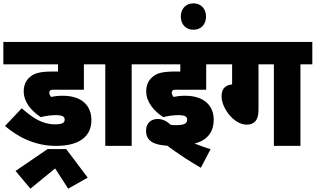

<svg xmlns="http://www.w3.org/2000/svg" viewBox="-20 -873 1889 1149"><path d="M314 -184C355 -184 367 -175 367 -157C367 -137 351 -129 309 -129C232 -129 175 -168 110 -225L10 -119C81 -59 181 0 316 0C468 0 527 -67 527 -154C527 -237 474 -300 355 -300C326 -300 307 -297 285 -293C279 -302 275 -309 275 -319C275 -324 276 -328 279 -330C283 -335 289 -336 305 -336H482V-488H564V-622H0V-488H327V-445H296C214 -445 182 -433 158 -411C133 -390 122 -360 122 -326C122 -262 168 -209 224 -172C250 -179 284 -184 314 -184ZM73 150 162 256 310 135 388 256 505 190 376 19H265Z M768 -488H840V-622H551V-488H610V0H768Z M1047 -184C1088 -184 1100 -175 1100 -156C1100 -136 1085 -124 1034 -124C1025 -124 1014 -124 1001 -126C978 -149 951 -161 924 -161C887 -161 854 -139 854 -91C854 -28 901 -6 981 -1C1046 47 1115 93 1182 131L1240 20C1214 12 1178 -1 1144 -14C1229 -35 1259 -92 1259 -157C1259 -236 1206 -300 1088 -300C1059 -300 1040 -297 1018 -293C1012 -302 1008 -309 1008 -319C1008 -324 1009 -328 1012 -330C1016 -335 1022 -336 1038 -336H1214V-488H1296V-622H827V-488H1059V-445H1029C946 -445 915 -433 891 -411C866 -390 855 -360 855 -326C855 -262 901 -209 957 -172C983 -179 1016 -184 1047 -184Z M1062 -774C1062 -728 1091 -695 1138 -695C1184 -695 1213 -728 1213 -774C1213 -819 1184 -853 1138 -853C1091 -853 1062 -819 1062 -774Z M1527 -488H1619V0H1778V-488H1849V-622H1283V-488H1369V-368C1320 -363 1306 -334 1306 -295C1307 -224 1381 -127 1456 -127C1504 -127 1527 -156 1527 -216Z"/></svg>

Font: Noto Sans Condensed Black
Style: Regular
Weight: 900
Width: 3
Designer: Monotype Design Team
Foundry: Monotype Imaging Inc.
Version: Version 2.013